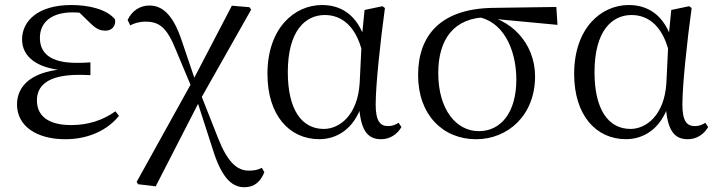

<svg xmlns="http://www.w3.org/2000/svg" viewBox="-20 -551 2918 780"><path d="M245.3 14.6C341.9 14.6 418.8 -24.4 463.3 -80.5L448.9 -98.8C397.3 -62.1 337.4 -42.9 269.6 -42.9C176.1 -42.9 130 -79.9 130 -143.3C130 -199.8 169.7 -246.9 300.6 -246.9C311.2 -246.9 321.2 -246.9 347.3 -245.7V-297.7C322.9 -295.7 307.5 -295.7 291.2 -295.7C182.1 -295.7 142.1 -336.6 142.1 -397.6C142.1 -459.9 188.7 -500.7 274.7 -500.7C300.9 -500.7 320.4 -498.1 355 -491.9L345.7 -511.5L289.6 -512.6L346.9 -456.8C372.7 -431.9 387 -426.5 409.6 -426.5C433.3 -426.5 451 -444 447.6 -471.9C414.9 -512.9 342.1 -530.6 269.8 -530.6C134.5 -530.6 69.7 -465.9 69.7 -390.7C69.7 -321.8 128.4 -267.8 265.7 -263.4V-271.6C110.9 -267.2 49.1 -203.8 49.1 -126.7C49.1 -39.4 127.8 14.6 245.3 14.6Z M540.9 197.4 612.5 206 791.9 -143.3 1000.3 -511.9 993.5 -521.7 921.9 -527.8 762.7 -222.5 535.1 187.9ZM972.3 209.6C1013.6 209.6 1038.1 187.2 1053.9 148.8L1043.5 130.6C1029.2 139.2 1011.2 142.2 991 142.2C943.7 142.2 904.9 109 866.2 10.9L794.4 -171L771.8 -146.4H779.1L843.6 53.1C877.3 163 917.3 209.6 972.3 209.6ZM759.9 -192.1 785.6 -215.5H776.1L715.1 -395.3C682.7 -487.7 641.9 -528.6 587.2 -528.6C547 -528.6 515.6 -506 498.4 -470L509 -448C525.2 -456.2 544.1 -463 571.8 -463C626.7 -463 658.1 -439.7 694.9 -347.5Z M1276.8 14.4C1346.4 14.4 1418.1 -24.7 1450.9 -128.2L1438.1 -127.8C1444.2 -22.8 1471.7 14.6 1528.4 14.6C1565.2 14.6 1594.5 -6.5 1610.8 -34.9L1599.5 -52C1586.2 -44.5 1575.2 -38.7 1556.6 -38.7C1524 -38.7 1506.2 -59.7 1506.2 -126.6C1506.2 -204.1 1524.8 -380.4 1543.8 -518.4L1533.8 -525.8L1461 -510.5L1450.4 -403.1L1441.1 -212.9C1432.7 -81.6 1358.4 -27.2 1295.4 -27.2C1204.9 -27.2 1149.2 -106.8 1149.2 -257.8C1149.2 -425.3 1219.9 -490 1299.7 -490C1367.7 -490 1433.5 -445.3 1457.5 -312.6L1479.3 -358.5H1471.7C1444.6 -478 1377.6 -530.6 1288.2 -530.6C1176 -530.6 1066.5 -436.8 1066.5 -250.6C1066.5 -82.5 1155.7 14.4 1276.8 14.4Z M1914 14.6C2043.7 14.6 2153.7 -82.8 2153.7 -240.9C2153.7 -375.3 2054.8 -479.5 1927 -492L1913.6 -483C2021.7 -469.8 2077.6 -352.9 2077.6 -227.7C2077.6 -93.1 2014.2 -18.2 1925.4 -18.2C1833.7 -18.2 1760.4 -105.3 1760.4 -254.5C1760.4 -391.9 1824.6 -480.5 1961.2 -481L1978.1 -475.1L2244.8 -450L2240.1 -522.7L1982.8 -519C1774.2 -516 1678.5 -411.2 1678.5 -245.6C1678.5 -84.4 1779.5 14.6 1914 14.6Z M2522.8 14.4C2592.4 14.4 2664.1 -24.7 2696.9 -128.2L2684.1 -127.8C2690.2 -22.8 2717.7 14.6 2774.4 14.6C2811.2 14.6 2840.5 -6.5 2856.8 -34.9L2845.5 -52C2832.2 -44.5 2821.2 -38.7 2802.6 -38.7C2770 -38.7 2752.2 -59.7 2752.2 -126.6C2752.2 -204.1 2770.8 -380.4 2789.8 -518.4L2779.8 -525.8L2707 -510.5L2696.4 -403.1L2687.1 -212.9C2678.7 -81.6 2604.4 -27.2 2541.4 -27.2C2450.9 -27.2 2395.2 -106.8 2395.2 -257.8C2395.2 -425.3 2465.9 -490 2545.7 -490C2613.7 -490 2679.5 -445.3 2703.5 -312.6L2725.3 -358.5H2717.7C2690.6 -478 2623.6 -530.6 2534.2 -530.6C2422 -530.6 2312.5 -436.8 2312.5 -250.6C2312.5 -82.5 2401.7 14.4 2522.8 14.4Z"/></svg>

Font: Source Han Serif CN VF
Style: Regular
Weight: 250
Designer: Ryoko NISHIZUKA 西塚涼子 (kana & ideographs); Frank Grießhammer (Latin, Greek & Cyrillic); Wenlong ZHANG 张文龙 (bopomofo); San
Foundry: Adobe
Version: Version 2.002;hotconv 1.1.0;makeotfexe 2.6.0